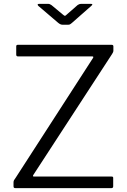

<svg xmlns="http://www.w3.org/2000/svg" viewBox="-20 -974 659 994"><path d="M50 -10V-30Q50 -36 52.5 -41Q55 -46 60 -52L461 -673Q467 -682 457 -682H73Q64 -682 64 -691V-734Q64 -742 72 -742H558Q567 -742 567 -734V-711Q567 -707 564.5 -702Q562 -697 560 -694L153 -69Q147 -60 156 -60H557Q562 -60 564 -58.5Q566 -57 566 -53V-9Q566 0 556 0H61Q55 0 52.5 -2Q50 -4 50 -10ZM399 -954H451Q458 -954 458 -951Q458 -948 452 -943L352 -855Q350 -854 345.5 -850Q341 -846 334 -846H303Q293 -846 281 -856L179 -943Q175 -947 175 -950Q175 -954 182 -954H229Q234 -954 237.5 -952.5Q241 -951 246 -948L305 -899Q313 -892 316 -892Q319 -892 326 -899L382 -948Q391 -954 399 -954Z"/></svg>

Font: Libre Franklin Light
Style: Regular
Weight: 300
Designer: Pablo Impallari, Rodrigo Fuenzalida
Foundry: Impallari Type
Version: Version 1.002; ttfautohint (v1.5)